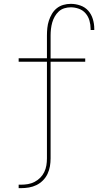

<svg xmlns="http://www.w3.org/2000/svg" viewBox="-20 -763 540 998"><path d="M77 215V197H89Q107 197 125 194Q143 191 159.5 182.5Q176 174 189 161Q202 148 210 131.5Q218 115 221 97Q224 79 224 60V-442H77V-460H224V-579Q224 -598 226 -617.5Q228 -637 234 -655.5Q240 -674 250 -691Q260 -708 275 -720Q290 -732 309 -737.5Q328 -743 348 -743Q373 -743 397.5 -734.5Q422 -726 438.5 -707.5Q455 -689 462.5 -664Q470 -639 470 -614V-607H451V-613Q451 -635 445 -656Q439 -677 425 -693.5Q411 -710 390 -717.5Q369 -725 348 -725Q331 -725 314.5 -720Q298 -715 285.5 -703.5Q273 -692 264.5 -677Q256 -662 251.5 -646Q247 -630 245 -613Q243 -596 243 -579V-459H423V-442H243V60Q243 81 239.5 101.5Q236 122 227 141Q218 160 203 175Q188 190 169.5 199Q151 208 130.5 211.5Q110 215 89 215Z"/></svg>

Font: Iosevka Curly Slab Thin
Style: Regular
Weight: 100
Monospace: yes
Designer: Belleve Invis
Foundry: Belleve Invis
Version: Version 22.1.2; ttfautohint (v1.8.4)